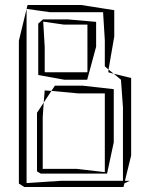

<svg xmlns="http://www.w3.org/2000/svg" viewBox="-20 -745 594 773"><path d="M134 -650V-443L239 -424H331L367 -557V-657L252 -667H153ZM78 8H477L481 -7L502 -17H483L508 -119V-431L438 -448L467 -424L475 -313V-17H225L87 -8V-709L56 -581V-6ZM154 -657 153 -658 237 -646H332V-454H163L160 -455V-556ZM153 -65 152 -62V-274L156 -332L129 -291V-55L144 -46H411L438 -172V-386L313 -400H201L187 -379L295 -369H402V-52L290 -65ZM89 -709 180 -696H395L402 -583V-478L417 -465L440 -598V-704L306 -725H91L87 -709ZM160 -381 187 -379 156 -332ZM438 -448 416 -454 417 -465Z"/></svg>

Font: Quebrada
Style: Regular
Weight: 400
Designer: deFharo
Foundry: deFharo
Version: Version 1.034 2012